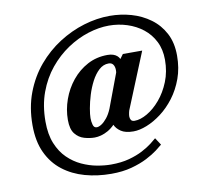

<svg xmlns="http://www.w3.org/2000/svg" viewBox="-91 -809 1150 1070"><g transform="rotate(-10 483.5 -273.5)"><path d="M454.6 161.1Q375.5 161.1 305.7 141.6Q235.8 122.1 182.4 80.8Q128.9 39.6 98.4 -25.4Q67.9 -90.3 67.9 -181.6Q67.9 -282.2 99.4 -365Q130.9 -447.8 184.8 -511.5Q238.8 -575.2 307.1 -618.9Q375.5 -662.6 450 -685.1Q524.4 -707.5 596.7 -707.5Q659.2 -707.5 718.3 -690.7Q777.3 -673.8 825 -638.9Q872.6 -604 900.6 -550.8Q928.7 -497.6 928.7 -424.3Q928.7 -354 907.5 -295.4Q886.2 -236.8 851.6 -191.2Q816.9 -145.5 775.4 -114.3Q733.9 -83 692.4 -66.7Q650.9 -50.3 616.7 -50.3Q571.3 -50.3 546.4 -67.1Q521.5 -84 512.2 -106Q494.1 -87.4 473.9 -75.9Q453.6 -64.5 434.1 -59.3Q414.6 -54.2 397.9 -54.2Q369.6 -54.2 339.1 -63Q308.6 -71.8 287.8 -97.9Q267.1 -124 267.1 -176.3Q267.1 -234.9 287.4 -291.7Q307.6 -348.6 345 -394.5Q382.3 -440.4 433.6 -467.8Q484.9 -495.1 546.9 -495.1Q565.4 -495.1 578.6 -490.7Q591.8 -486.3 600.8 -478.5Q609.9 -470.7 614.3 -460.4L632.8 -485.4H742.2L616.2 -176.8Q612.8 -170.4 610.1 -157.2Q607.4 -144 607.4 -136.2Q607.4 -125 612.8 -116.2Q618.2 -107.4 633.3 -107.4Q666 -107.4 704.8 -129.9Q743.7 -152.3 778.6 -193.4Q813.5 -234.4 835.9 -290.3Q858.4 -346.2 858.4 -413.1Q858.4 -471.7 835.7 -516.8Q813 -562 774.2 -592.5Q735.4 -623 686 -638.9Q636.7 -654.8 583 -654.8Q526.4 -654.8 465.1 -635.5Q403.8 -616.2 346.4 -577.9Q289.1 -539.6 242.9 -483.4Q196.8 -427.2 169.7 -353.5Q142.6 -279.8 142.6 -189Q142.6 -116.2 163.8 -64.5Q185.1 -12.7 220 21.2Q254.9 55.2 297.1 74.7Q339.4 94.2 382.3 102.1Q425.3 109.9 461.4 109.9Q519.5 109.9 564.5 97.7Q609.4 85.4 642.1 68.1Q674.8 50.8 696.3 34.2Q717.8 17.6 728 8.3L754.4 48.8Q744.1 58.1 720 76.4Q695.8 94.7 658 114.3Q620.1 133.8 569.3 147.5Q518.6 161.1 454.6 161.1ZM418.9 -108.4Q430.7 -108.4 446.3 -118.4Q461.9 -128.4 477.8 -148.2Q493.7 -168 505.9 -197.3L578.1 -390.1Q578.6 -394 578.9 -397.5Q579.1 -400.9 579.1 -404.3Q579.1 -422.9 570.8 -435.1Q562.5 -447.3 544.9 -447.3Q514.6 -447.3 490.2 -424.8Q465.8 -402.3 447.5 -367.2Q429.2 -332 417.2 -293Q405.3 -253.9 399.2 -219.2Q393.1 -184.6 393.1 -164.6Q393.1 -145 398.2 -126.7Q403.3 -108.4 418.9 -108.4Z"/></g></svg>

Font: Gelasio
Style: Bold Italic
Weight: 700
Italic angle: -8.5°
Designer: Eben Sorkin
Foundry: Eben Sorkin
Version: Version 1.008